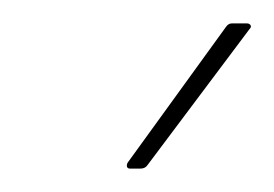

<svg xmlns="http://www.w3.org/2000/svg" viewBox="-20 -706 234 164"><path d="M91 -562Q89 -562 88.5 -563.5Q88 -565 89 -567L173 -683Q175 -686 178 -686H191Q193 -686 194 -684.5Q195 -683 193 -681L106 -565Q104 -562 100 -562Z"/></svg>

Font: Sofia Sans Hairline
Style: Italic
Weight: 1
Italic angle: -9°
Designer: Botio Nikoltchev, Ani Petrova
Foundry: lettersoup
Version: Version 4.102